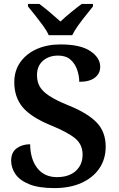

<svg xmlns="http://www.w3.org/2000/svg" viewBox="-20 -951 610 981"><path d="M258 10Q177 10 128.5 -10Q80 -30 58.5 -62Q37 -94 37 -130Q37 -173 65.5 -193.5Q94 -214 134 -214Q135 -137 171 -91.5Q207 -46 271 -46Q332 -46 367 -77.5Q402 -109 402 -161Q402 -213 363.5 -244.5Q325 -276 239 -311Q139 -352 96 -403Q53 -454 53 -531Q53 -590 84 -633.5Q115 -677 168 -700.5Q221 -724 289 -724Q391 -724 441.5 -690Q492 -656 492 -610Q492 -575 464.5 -554Q437 -533 385 -533Q385 -562 374.5 -593.5Q364 -625 340.5 -646Q317 -667 277 -667Q230 -667 199.5 -640.5Q169 -614 169 -567Q169 -534 183 -509Q197 -484 232 -461Q267 -438 331 -412Q428 -373 474 -325Q520 -277 520 -202Q520 -138 487.5 -90.5Q455 -43 396.5 -16.5Q338 10 258 10ZM229 -771Q219 -794 199.5 -820.5Q180 -847 159.5 -873Q139 -899 123 -918V-931H181Q204 -914 235 -888Q266 -862 289 -841Q311 -862 342.5 -888Q374 -914 398 -931H455V-918Q440 -899 419 -873Q398 -847 379 -820.5Q360 -794 349 -771Z"/></svg>

Font: Noto Serif Thai SemiBold
Style: Regular
Weight: 600
Designer: Monotype Design Team
Foundry: Monotype Imaging Inc.
Version: Version 2.001; ttfautohint (v1.8.4.7-5d5b)